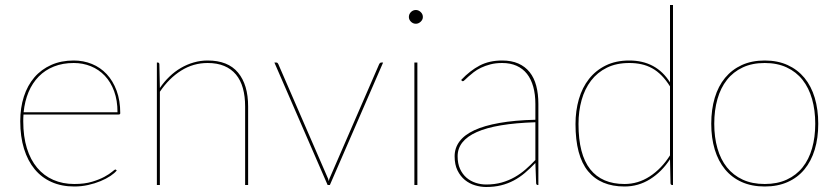

<svg xmlns="http://www.w3.org/2000/svg" viewBox="-20 -740 3354 768"><path d="M450 -291Q450 -338.5 436.5 -375.2Q423 -412 399.2 -437Q375.5 -462 343.5 -475Q311.5 -488 275 -488Q231 -488 195.8 -474Q160.5 -460 135 -434Q109.5 -408 94.2 -371.8Q79 -335.5 74.5 -291ZM447 -58Q438.5 -47.5 421.8 -36.2Q405 -25 382.2 -15.5Q359.5 -6 332.5 0Q305.5 6 277 6Q226.5 6 186.5 -11.8Q146.5 -29.5 118.8 -63Q91 -96.5 76 -145Q61 -193.5 61 -255Q61 -309 75.5 -353.8Q90 -398.5 117.5 -430.5Q145 -462.5 184.8 -480.2Q224.5 -498 275 -498Q313.5 -498 347.5 -484.2Q381.5 -470.5 406.8 -443.5Q432 -416.5 446.5 -377.2Q461 -338 461 -287Q461 -284.5 459.2 -283.2Q457.5 -282 455 -282H74Q73.5 -275 73.2 -268.5Q73 -262 73 -255Q73 -194 87.5 -147.2Q102 -100.5 128.8 -68.8Q155.5 -37 193.2 -20.5Q231 -4 277 -4Q318 -4 348 -13Q378 -22 398 -33Q418 -44 428.5 -53Q439 -62 441 -62Q443 -62 445 -60Z M619.5 -388Q636.5 -413 657.8 -433.5Q679 -454 703.5 -468.2Q728 -482.5 755 -490.2Q782 -498 810.5 -498Q892 -498 932.2 -449.5Q972.5 -401 972.5 -314V0H960.5V-314Q960.5 -355 951.5 -387.2Q942.5 -419.5 923.8 -442Q905 -464.5 876.8 -476.2Q848.5 -488 810.5 -488Q753 -488 704.5 -457.5Q656 -427 619.5 -373V0H607.5V-490H610.5Q617.5 -490 617.5 -482Z M1512.5 -490 1299.5 0H1290.5L1077.5 -490H1084.5Q1088.5 -490 1090.5 -487.8Q1092.5 -485.5 1093.5 -483L1288.5 -34Q1291 -29.5 1292.5 -24.8Q1294 -20 1295 -15.5Q1296 -20 1297.5 -24.8Q1299 -29.5 1301.5 -34L1496.5 -483Q1500 -490 1505.5 -490Z M1649.5 -490V0H1637.5V-490ZM1671.5 -672Q1671.5 -661.5 1662.8 -653.2Q1654 -645 1643.5 -645Q1632 -645 1623.8 -653.2Q1615.5 -661.5 1615.5 -672Q1615.5 -683.5 1623.8 -691.8Q1632 -700 1643.5 -700Q1654 -700 1662.8 -691.8Q1671.5 -683.5 1671.5 -672Z M2121.5 -251Q1964 -246 1887.2 -211.8Q1810.5 -177.5 1810.5 -115Q1810.5 -85.5 1820.2 -64.2Q1830 -43 1846 -29.2Q1862 -15.5 1882.5 -8.8Q1903 -2 1924.5 -2Q1959 -2 1987 -10Q2015 -18 2038.8 -31.5Q2062.5 -45 2082.8 -62.8Q2103 -80.5 2121.5 -100ZM1824.5 -420Q1860.5 -458 1899 -478Q1937.5 -498 1988.5 -498Q2026 -498 2053.2 -486Q2080.5 -474 2098.5 -451.5Q2116.5 -429 2125 -396.8Q2133.5 -364.5 2133.5 -324V0H2131.5Q2124.5 0 2124.5 -8L2121.5 -88Q2100.5 -66 2079.5 -48.2Q2058.5 -30.5 2035 -18Q2011.5 -5.5 1984.5 1.2Q1957.5 8 1924.5 8Q1902.5 8 1880 1.2Q1857.5 -5.5 1839.5 -20.2Q1821.5 -35 1810 -58.2Q1798.5 -81.5 1798.5 -115Q1798.5 -148 1818 -174.2Q1837.5 -200.5 1877.2 -219Q1917 -237.5 1977.8 -248.2Q2038.5 -259 2121.5 -261V-324Q2121.5 -362.5 2113 -393Q2104.5 -423.5 2088 -444.5Q2071.5 -465.5 2046.5 -476.8Q2021.5 -488 1988.5 -488Q1962.5 -488 1941.5 -482.5Q1920.5 -477 1904 -469Q1887.5 -461 1875.2 -451.5Q1863 -442 1854 -434Q1845 -426 1839.5 -420.5Q1834 -415 1831.5 -415Q1829.5 -415 1826.5 -418Z M2660 -394.5Q2644 -420 2626.2 -438Q2608.5 -456 2588.5 -467Q2568.5 -478 2545.8 -483Q2523 -488 2497 -488Q2445.5 -488 2407.5 -469.2Q2369.5 -450.5 2344.2 -417.5Q2319 -384.5 2306.5 -340Q2294 -295.5 2294 -244Q2294 -122 2340.8 -63Q2387.5 -4 2478 -4Q2532.5 -4 2579.2 -34.5Q2626 -65 2660 -118.5ZM2672 -720V0H2669Q2662 0 2662 -8L2660 -103Q2627 -52.5 2580.2 -23.2Q2533.5 6 2478 6Q2382.5 6 2332.2 -55.2Q2282 -116.5 2282 -244Q2282 -297 2295.5 -343.5Q2309 -390 2336 -424.2Q2363 -458.5 2403.2 -478.2Q2443.5 -498 2497 -498Q2605 -498 2660 -410.5V-720Z M3039 -498Q3090.5 -498 3130.5 -479.8Q3170.5 -461.5 3197.8 -428.5Q3225 -395.5 3239 -348.8Q3253 -302 3253 -245Q3253 -188 3239 -141.8Q3225 -95.5 3197.8 -62.5Q3170.5 -29.5 3130.5 -11.8Q3090.5 6 3039 6Q2987 6 2947.2 -11.8Q2907.5 -29.5 2880.2 -62.5Q2853 -95.5 2839 -141.8Q2825 -188 2825 -245Q2825 -302 2839 -348.8Q2853 -395.5 2880.2 -428.5Q2907.5 -461.5 2947.2 -479.8Q2987 -498 3039 -498ZM3039 -4Q3089 -4 3127 -21.5Q3165 -39 3190.2 -70.5Q3215.5 -102 3228.2 -146.5Q3241 -191 3241 -245Q3241 -299 3228.2 -343.8Q3215.5 -388.5 3190.2 -420.5Q3165 -452.5 3127 -470.2Q3089 -488 3039 -488Q2988.5 -488 2950.8 -470.2Q2913 -452.5 2887.8 -420.5Q2862.5 -388.5 2849.8 -343.8Q2837 -299 2837 -245Q2837 -191 2849.8 -146.5Q2862.5 -102 2887.8 -70.5Q2913 -39 2950.8 -21.5Q2988.5 -4 3039 -4Z"/></svg>

Font: Lato 2
Style: Regular
Weight: 100
Designer: Lukasz Dziedzic with Adam Twardoch and Botio Nikoltchev
Foundry: tyPoland Lukasz Dziedzic
Version: Version 2.015; 2015-08-06; http://www.latofonts.com/